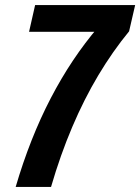

<svg xmlns="http://www.w3.org/2000/svg" viewBox="-20 -740 555 760"><path d="M42 0Q99 -194 181 -351.5Q263 -509 369 -633L450 -614H95L119 -720H515L491 -616Q426 -537 369.5 -442.5Q313 -348 266 -237.5Q219 -127 182 0Z"/></svg>

Font: Instrument Sans Condensed
Style: Bold Italic
Weight: 700
Width: 3
Italic angle: -13°
Designer: Rodrigo Fuenzalida
Foundry: fragTYPE
Version: Version 1.000;gftools[0.9.28]